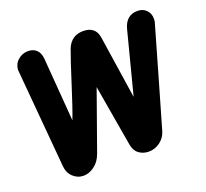

<svg xmlns="http://www.w3.org/2000/svg" viewBox="-132 -940 1183 1101"><g transform="rotate(-20 459.5 -389.5)"><path d="M215.8 -706.1 246.1 -318.8Q270.5 -380.9 313.2 -516.4Q356 -651.9 377.9 -710Q405.8 -778.8 479 -778.8Q515.6 -778.8 537.1 -761.2Q558.6 -743.7 564 -710L622.1 -325.2L720.2 -705.1Q740.7 -780.8 811 -780.8Q842.8 -780.8 863.8 -760.3Q884.8 -739.7 884.8 -707Q884.8 -688 880.9 -680.2Q848.6 -565.9 788.1 -357.4Q727.5 -148.9 709 -84Q698.2 -46.9 667 -23.4Q635.7 0 598.1 0Q563.5 0 537.8 -19Q512.2 -38.1 505.9 -77.1L441.9 -450.2L314 -90.8Q297.9 -45.9 265.4 -22Q232.9 2 199.2 2Q162.6 2 135.5 -23.4Q108.4 -48.8 105 -88.9L51.8 -698.2Q55.2 -734.9 81.5 -756.8Q107.9 -778.8 141.1 -778.8Q174.3 -778.8 193.6 -759.8Q212.9 -740.7 215.8 -706.1Z"/></g></svg>

Font: BPreplay
Style: Bold Italic
Weight: 700
Italic angle: -6°
Designer: Magenta/George Triantafyllakos
Foundry: Magenta/George Triantafyllakos
Version: Version 1.00